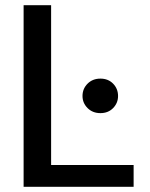

<svg xmlns="http://www.w3.org/2000/svg" viewBox="-20 -720 578 740"><path d="M71 0V-700H177V-84H495V0ZM367 -284Q337 -284 317.5 -303.5Q298 -323 298 -350Q298 -378 317.5 -397.5Q337 -417 367 -417Q397 -417 416 -397.5Q435 -378 435 -350Q435 -323 416 -303.5Q397 -284 367 -284Z"/></svg>

Font: Ultramarine Medium
Style: Regular
Weight: 500
Designer: Colophon Foundry, Jonny Pinhorn
Foundry: Colophon Foundry
Version: Version 1.200; ttfautohint (v1.8.3)